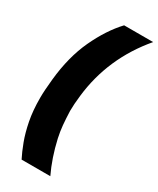

<svg xmlns="http://www.w3.org/2000/svg" viewBox="-239 -910 904 1100"><g transform="rotate(30 213.5 -360.0)"><path d="M301 120H111Q91 81 71.5 29Q52 -23 39 -89.5Q26 -156 26 -240Q26 -288 34 -365Q50 -523 105.5 -642Q161 -761 235 -840H427Q249 -630 219 -364Q212 -304 212 -260Q214 -207 217.5 -169Q221 -131 230 -89Q256 26 301 120Z"/></g></svg>

Font: Tanohe Sans ExtraBold
Style: Italic
Weight: 800
Designer: Village Type and Design LLC & Cristiano Sobral
Foundry: Cooper Hewitt Smithsonian Design Museum
Version: Version 1.00;September 29, 2021;FontCreator 13.0.0.2655 64-b